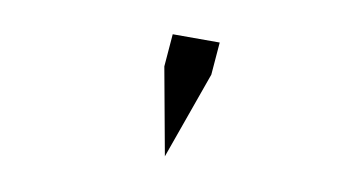

<svg xmlns="http://www.w3.org/2000/svg" viewBox="-44 -948 905 499"><g transform="rotate(10 408.0 -698.0)"><path d="M370 -770 377 -856H501L494 -770L412 -540Z"/></g></svg>

Font: DSEG14 Modern
Style: Bold Italic
Weight: 700
Italic angle: -5°
Designer: Keshikan(Twitter:@keshinomi_88pro)
Version: Version 0.46